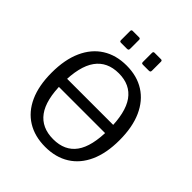

<svg xmlns="http://www.w3.org/2000/svg" viewBox="-253 -1113 1270 1270"><g transform="rotate(45 382.0 -478.0)"><path d="M320.9 -941.8V-858.9Q320.9 -850.3 317.6 -846.9Q314.2 -843.6 304.3 -843.6H251.7Q243 -843.6 240.3 -846.6Q237.6 -849.5 237.6 -856.9V-941.2Q237.6 -954 248.6 -954H310Q320.9 -954 320.9 -941.8ZM525.4 -941.8V-858.9Q525.4 -850.3 522 -846.9Q518.7 -843.6 508.7 -843.6H456.1Q447.5 -843.6 444.8 -846.6Q442.1 -849.5 442.1 -856.9V-941.2Q442.1 -954 453 -954H514.5Q525.4 -954 525.4 -941.8ZM642.9 -347H133.1V-423.3H642.9ZM382.3 -2Q283.9 -2 212.7 -46Q141.5 -89.9 103.3 -174.3Q65.1 -258.8 65.1 -379.6Q65.1 -502.1 103.9 -588.1Q142.7 -674.1 214 -719Q285.2 -764 383 -764Q480.9 -764 551.6 -719Q622.3 -674.1 660.6 -588.8Q699 -503.5 699 -381Q699 -260.2 660.8 -175.6Q622.6 -90.9 551.5 -46.5Q480.4 -2 382.3 -2ZM383.8 -75.4Q491.5 -75.4 545.1 -149.6Q598.7 -223.9 598.7 -380.2Q598.7 -539 544.3 -615.1Q489.8 -691.2 383 -691.2Q275.3 -691.2 220.3 -614.7Q165.3 -538.2 165.3 -380.2Q165.3 -224.7 220.4 -150Q275.4 -75.4 383.8 -75.4Z"/></g></svg>

Font: Libre Franklin Thin
Style: Regular
Weight: 100
Designer: Pablo Impallari, Rodrigo Fuenzalida, Nhung Nguyen
Foundry: Impallari Type
Version: Version 3.000